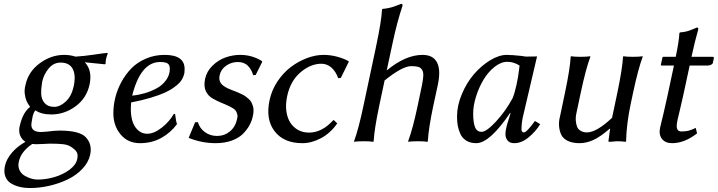

<svg xmlns="http://www.w3.org/2000/svg" viewBox="-20 -718 3649 976"><path d="M144 13.7Q85.9 53.2 75.7 104Q70.3 127.9 79.1 146.5Q87.9 165 105 175Q122.1 185.1 138.9 189.9Q155.8 194.8 170.4 194.8Q213.9 194.8 257.6 181.9Q301.3 168.9 333.7 144.5Q366.2 120.1 372.6 90.8Q377 70.3 371.1 57.4Q365.2 44.4 341.8 28.8Q325.7 18.1 301.3 15.1Q276.9 12.2 232.4 12.2Q227.5 12.2 203.4 13.7Q179.2 15.1 162.6 15.1Q153.3 15.1 144 13.7ZM435.5 -289.1Q420.4 -218.8 364 -177.5Q307.6 -136.2 240.7 -136.2Q189.9 -136.2 160.2 -157.2Q154.8 -151.4 151.4 -143.3Q147.9 -135.3 146.7 -129.6Q145.5 -124 143.6 -113.8Q142.1 -104 141.1 -99.1Q129.9 -46.9 188 -46.9Q189 -46.9 217.3 -48.8Q260.3 -54.2 281.7 -54.2Q383.8 -54.2 415.5 -21Q449.7 14.6 438.5 67.9Q430.2 106.9 399.4 139.6Q368.7 172.4 325.4 193.4Q282.2 214.4 232.2 226.1Q182.1 237.8 133.3 237.8Q104 237.8 79.6 231.9Q55.2 226.1 35.2 213.6Q15.1 201.2 6.8 178.2Q-1.5 155.3 5.4 124Q12.7 91.3 39.8 59.1Q66.9 26.9 109.4 2.9Q91.8 -7.8 83 -28.1Q74.2 -48.3 79.6 -74.2Q95.2 -146.5 133.3 -174.8Q121.6 -189.5 115.2 -203.9Q108.9 -218.3 106 -240Q103 -261.7 109.9 -287.1Q124 -353.5 181.9 -396.2Q239.7 -439 306.2 -439Q336.4 -439 363.8 -430.2Q406.2 -432.6 457 -440.2Q507.8 -447.8 525.4 -449.2L527.8 -445.8Q522.9 -434.6 519.5 -419.9Q516.6 -406.7 516.6 -394L513.2 -391.1Q441.9 -398.9 411.1 -401.4Q450.2 -359.9 435.5 -289.1ZM354.5 -278.8Q366.7 -335.9 349.6 -367.9Q332.5 -399.9 288.1 -399.9Q252.4 -399.9 227.5 -370.1Q202.6 -340.3 194.3 -301.8Q188.5 -268.6 189.5 -240.5Q190.4 -212.4 207.3 -193.6Q224.1 -174.8 255.4 -174.8Q285.2 -174.8 314.5 -202.1Q343.8 -229.5 354.5 -278.8Z M843.3 -368.7Q843.3 -388.2 831.8 -395.5Q820.3 -402.8 793.9 -402.8Q694.8 -402.8 651.9 -231.9Q683.6 -234.9 715.6 -244.1Q747.6 -253.4 776.9 -269.3Q806.2 -285.2 824.7 -311.3Q843.3 -337.4 843.3 -368.7ZM646.5 -197.3Q645 -175.3 645 -166Q645 -103 668.7 -70.6Q692.4 -38.1 728.5 -38.1Q762.7 -38.1 802 -68.8Q841.3 -99.6 863.8 -139.2L870.1 -138.2Q870.6 -134.3 872.3 -122.6Q874 -110.8 875.7 -101.6Q877.4 -92.3 879.9 -87.4Q848.1 -43.5 799.8 -16.8Q751.5 9.8 691.4 9.8Q630.4 9.8 593.3 -34.4Q556.2 -78.6 556.2 -142.6Q556.2 -181.6 566.2 -222.2Q576.2 -262.7 597.4 -301.8Q618.7 -340.8 648.4 -371.1Q678.2 -401.4 722.2 -420.2Q766.1 -439 816.9 -439Q918.5 -439 918.5 -367.2Q918.5 -356.4 917.5 -348.1Q916.5 -339.8 910.6 -325.7Q904.8 -311.5 894.8 -300Q884.8 -288.6 864.5 -273.7Q844.2 -258.8 816.2 -246.3Q788.1 -233.9 744.6 -220.7Q701.2 -207.5 646.5 -197.3Z M971.7 -96.2 985.8 -97.2Q995.1 -65.4 1022 -46.1Q1048.8 -26.9 1083 -26.9Q1120.6 -26.9 1148.7 -50Q1176.8 -73.2 1185.1 -112.8Q1189 -126 1186.3 -136.2Q1183.6 -146.5 1179.2 -153.8Q1174.8 -161.1 1165 -167.2Q1155.3 -173.3 1145 -178.2Q1134.8 -183.1 1120.1 -189.5Q1113.3 -192.4 1109.4 -193.8L1084 -205.1Q1075.2 -209 1062.3 -216.6Q1049.3 -224.1 1041.3 -232.7Q1033.2 -241.2 1027.8 -252Q1014.2 -277.8 1022.5 -316.9Q1030.8 -356 1060.8 -384.8Q1090.8 -413.6 1127.2 -426.3Q1163.6 -439 1200.7 -439Q1261.7 -439 1312 -407.2L1313 -403.8L1279.8 -336.9L1266.6 -335.9Q1260.3 -362.3 1241 -382.6Q1221.7 -402.8 1189 -402.8Q1156.7 -402.8 1129.9 -384.3Q1103 -365.7 1096.7 -335.9Q1092.8 -318.8 1097.4 -305.7Q1102.1 -292.5 1114 -283.4Q1126 -274.4 1136.5 -269.5Q1147 -264.6 1162.1 -258.8Q1164.1 -258.3 1165 -257.8Q1179.2 -252.4 1188.5 -248.5Q1197.8 -244.6 1209.7 -238.8Q1221.7 -232.9 1229.2 -227.3Q1236.8 -221.7 1245.1 -214.1Q1253.4 -206.5 1257.8 -198Q1262.2 -189.5 1265.6 -178.7Q1269 -168 1268.8 -155Q1268.6 -142.1 1265.1 -127Q1260.3 -103.5 1248.5 -81.8Q1236.8 -60.1 1215.6 -38.3Q1194.3 -16.6 1158.2 -3.4Q1122.1 9.8 1076.2 9.8Q1005.9 9.8 939 -17.1Z M1613.8 -394Q1559.1 -394 1507.8 -350.6Q1456.5 -307.1 1439.9 -230Q1430.7 -186 1435.8 -151.4Q1440.9 -116.7 1456.8 -93Q1472.7 -69.3 1496.8 -56.6Q1521 -43.9 1550.3 -43.9Q1617.2 -43.9 1673.8 -106.9H1677.7L1694.3 -90.8Q1660.2 -41.5 1612.3 -15.9Q1564.5 9.8 1517.1 9.8Q1422.4 9.8 1376 -50.8Q1329.6 -111.3 1350.1 -208Q1360.8 -259.3 1390.1 -303.7Q1419.9 -348.1 1458.3 -377.2Q1496.6 -406.2 1540.3 -422.6Q1584 -439 1624.5 -439Q1659.7 -439 1694.1 -429.7Q1728.5 -420.4 1751.5 -407.2L1752.9 -403.8L1712.4 -321.8L1699.2 -320.8Q1686.5 -355.5 1664.3 -374.8Q1642.1 -394 1613.8 -394Z M2103 -180.2 2125 -285.2Q2131.3 -315.9 2131.8 -334.5Q2132.3 -353 2125.2 -363.8Q2118.2 -374.5 2105.7 -378.2Q2093.3 -381.8 2070.8 -381.8Q2025.4 -381.8 1935.1 -309.1L1907.7 -180.2Q1883.3 -64.5 1879.4 0L1877 2.9Q1863.8 0 1829.6 0Q1814 0 1801.5 0.7Q1789.1 1.5 1784.7 2L1779.8 2.9V0Q1802.2 -60.5 1827.6 -180.2L1891.6 -481Q1919.9 -615.2 1921.9 -669.9L1924.8 -672.9Q1939.5 -673.8 1954.1 -677Q1968.8 -680.2 1975.8 -682.4Q1982.9 -684.6 1999.5 -690.9Q2016.1 -697.3 2019 -698.2Q2027.8 -698.2 2025.9 -688Q1998.5 -606.4 1976.1 -501L1945.8 -359.9Q2041.5 -439 2127.9 -439Q2182.1 -439 2201.9 -399.9Q2221.7 -360.8 2205.1 -284.2L2182.6 -180.2Q2158.7 -67.9 2154.8 0L2151.9 2.9Q2138.7 0 2104.5 0Q2088.9 0 2076.4 0.7Q2064 1.5 2059.6 2L2055.2 2.9L2054.7 0Q2078.6 -64 2103 -180.2Z M2636.2 -433.1Q2645 -430.7 2656.7 -430.4Q2668.5 -430.2 2686.5 -430.7Q2704.6 -431.2 2710 -431.2L2637.2 -120.1Q2630.9 -89.4 2630.9 -59.1Q2630.9 -51.3 2635 -48.1Q2639.2 -44.9 2643.1 -44.9Q2657.2 -44.9 2699.2 -103L2726.1 -86.9Q2703.1 -49.3 2667.2 -19.8Q2631.3 9.8 2594.2 9.8Q2570.8 9.8 2560.1 -3.9Q2549.3 -17.6 2549.3 -35.2Q2549.3 -55.7 2559.1 -89.8L2575.2 -142.1L2573.2 -144Q2469.2 9.8 2400.9 9.8Q2371.1 9.8 2350.6 -2.9Q2330.1 -15.6 2320.3 -37.1Q2310.5 -58.6 2306.9 -79.6Q2303.2 -100.6 2303.2 -125Q2303.2 -181.6 2327.9 -240Q2352.5 -298.3 2389.6 -341.3Q2426.8 -384.3 2471.7 -411.6Q2516.6 -439 2556.2 -439Q2582.5 -439 2636.2 -433.1ZM2585.9 -219.2Q2597.2 -247.6 2606 -289.1Q2614.7 -330.6 2617.7 -357.4L2621.1 -384.8Q2591.3 -403.8 2559.1 -403.8Q2526.4 -403.8 2493.7 -377.7Q2460.9 -351.6 2437.5 -312.3Q2414.1 -272.9 2399.7 -226.8Q2385.3 -180.7 2385.3 -141.1Q2385.3 -95.2 2394.8 -71.5Q2404.3 -47.9 2428.2 -47.9Q2452.6 -47.9 2501.2 -100.1Q2549.8 -152.3 2585.9 -219.2Z M3079.6 -64Q3031.2 -22 2995.6 -6.1Q2960 9.8 2925.8 9.8Q2890.1 9.8 2866.5 -1.7Q2842.8 -13.2 2833.5 -32.2Q2824.2 -51.3 2822 -75.7Q2819.8 -100.1 2826.7 -126L2852.5 -249Q2877.9 -370.1 2880.9 -429.2L2883.8 -432.1Q2897 -429.2 2931.2 -429.2Q2946.8 -429.2 2959 -429.9Q2971.2 -430.7 2975.6 -431.6L2980.5 -432.1L2981 -429.2Q2959 -372.1 2932.6 -249L2911.6 -149.9Q2905.3 -123.5 2907 -105Q2908.7 -86.4 2913.1 -74.7Q2917.5 -63 2926.8 -56.4Q2936 -49.8 2944.6 -47.4Q2953.1 -44.9 2963.4 -44.9Q3012.2 -44.9 3091.3 -119.1L3118.7 -249Q3144 -370.1 3147 -429.2L3149.4 -432.1Q3162.6 -429.2 3196.8 -429.2Q3212.4 -429.2 3224.9 -429.9Q3237.3 -430.7 3242.2 -431.6L3246.6 -432.1L3247.1 -429.2Q3225.1 -372.1 3198.7 -249L3186.5 -191.9Q3164.6 -88.9 3162.6 0L3160.2 2.9Q3141.1 0 3116.2 0Q3108.4 0 3081.1 2.9Q3076.7 2.9 3074.5 2.2Q3072.3 1.5 3072.8 0L3081.5 -64Z M3415 -429.2Q3431.6 -508.3 3433.6 -549.8L3436.5 -553.2Q3455.1 -554.7 3468.5 -557.9Q3481.9 -561 3500.2 -568.8Q3518.6 -576.7 3522.9 -578.1Q3531.2 -578.1 3529.3 -567.9Q3511.7 -506.8 3495.1 -429.2H3602.1Q3606 -429.2 3607.7 -427.5Q3609.4 -425.8 3608.9 -422.9L3603.5 -397.9Q3602.1 -392.1 3593.5 -388.4Q3585 -384.8 3576.7 -384.8H3485.8L3455.1 -242.2Q3447.3 -206.1 3437.5 -165L3424.8 -111.8Q3419.9 -89.8 3419.9 -77.1Q3419.9 -64.5 3425.5 -57.1Q3431.2 -49.8 3444.3 -49.8Q3464.8 -49.8 3480 -53.5Q3495.1 -57.1 3516.6 -67.9L3523.4 -40Q3459.5 9.8 3396.5 9.8Q3361.8 9.8 3345 -12Q3328.1 -33.7 3335.4 -68.8L3352.1 -138.2Q3365.7 -196.8 3373 -231L3405.8 -384.8H3342.8Q3338.4 -384.8 3339.4 -389.2L3347.2 -424.8Q3348.1 -429.2 3351.1 -429.2Z"/></svg>

Font: Linux Biolinum G
Style: Italic
Weight: 400
Italic angle: -12°
Designer: Philipp H. Poll
Foundry: Philipp H. Poll
Version: Version 0.5.1